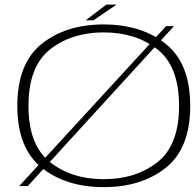

<svg xmlns="http://www.w3.org/2000/svg" viewBox="-20 -784 822 809"><path d="M61 0H97L713 -674H680ZM417 4.5Q576 4.5 678.8 -77.2Q781.5 -159 781.5 -337.5Q781.5 -516.5 678.8 -598.8Q576 -681 417 -681Q258 -681 155.5 -599Q53 -517 53 -337.5Q53 -159 155.8 -77.2Q258.5 4.5 417 4.5ZM417 -29Q282.5 -29 191.2 -100.5Q100 -172 100 -337.5Q100 -504.5 191.2 -576Q282.5 -647.5 417 -647.5Q552 -647.5 643.2 -576Q734.5 -504.5 734.5 -337.5Q734.5 -172 643.2 -100.5Q552 -29 417 -29ZM341 -698.5H373.5L471 -764.5H428Z"/></svg>

Font: Anybody Expanded ExtraLight
Style: Regular
Weight: 250
Width: 7
Version: Version 1.113;gftools[0.9.25]